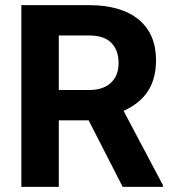

<svg xmlns="http://www.w3.org/2000/svg" viewBox="-20 -731 678 751"><path d="M326.7 -260.3H210V0H63.5V-710.9H327.6Q453.6 -710.9 522 -654.8Q590.3 -598.6 590.3 -496.1Q590.3 -423.3 558.8 -374.8Q527.3 -326.2 463.4 -297.4L617.2 -6.8V0H460ZM210 -378.9H328.1Q383.3 -378.9 413.6 -407Q443.8 -435.1 443.8 -484.4Q443.8 -534.7 415.3 -563.5Q386.7 -592.3 327.6 -592.3H210Z"/></svg>

Font: RobotoInd
Style: Bold
Weight: 700
Designer: Google
Version: Version 2.001150; 2014